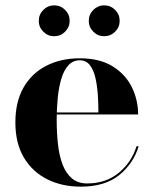

<svg xmlns="http://www.w3.org/2000/svg" viewBox="-20 -688 572 718"><path d="M282 10Q211.5 10 156.2 -17.8Q101 -45.5 69.2 -99Q37.5 -152.5 37.5 -230Q37.5 -307.5 68.2 -361Q99 -414.5 153.5 -442.2Q208 -470 278.5 -470Q352.5 -470 400.8 -440.2Q449 -410.5 472.8 -362.5Q496.5 -314.5 496.5 -260H104.5V-267.5H348Q348 -299.5 345.8 -333.5Q343.5 -367.5 336.8 -397Q330 -426.5 316 -444.5Q302 -462.5 278.5 -462.5Q253 -462.5 236 -444Q219 -425.5 209.5 -394Q200 -362.5 196 -322.8Q192 -283 192 -240Q192 -191.5 196.8 -148.5Q201.5 -105.5 214 -72.8Q226.5 -40 248.8 -21Q271 -2 306 -2Q375.5 -2 423.8 -41.5Q472 -81 490.5 -141H498.5Q479 -76.5 425.8 -33.2Q372.5 10 282 10ZM369.5 -552.5Q346 -552.5 329 -569.5Q312 -586.5 312 -610Q312 -634 329 -651Q346 -668 369.5 -668Q393.5 -668 410.5 -651Q427.5 -634 427.5 -610Q427.5 -586.5 410.5 -569.5Q393.5 -552.5 369.5 -552.5ZM182.5 -552.5Q159 -552.5 142 -569.5Q125 -586.5 125 -610Q125 -634 142 -651Q159 -668 182.5 -668Q206.5 -668 223.5 -651Q240.5 -634 240.5 -610Q240.5 -586.5 223.5 -569.5Q206.5 -552.5 182.5 -552.5Z"/></svg>

Font: Bodoni Moda 28pt
Style: Bold
Weight: 700
Designer: Owen Earl
Foundry: indestructible type
Version: Version 2.005